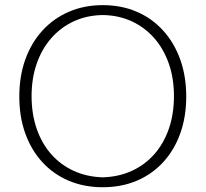

<svg xmlns="http://www.w3.org/2000/svg" viewBox="-20 -742 820 766"><path d="M390 5Q315.5 5 254.2 -21Q193 -47 148.8 -95.2Q104.5 -143.5 80.8 -209.8Q57 -276 57 -357Q57 -438 81 -504.8Q105 -571.5 149.2 -620Q193.5 -668.5 254.8 -695Q316 -721.5 390 -721.5Q464.5 -721.5 525.5 -695.2Q586.5 -669 630.8 -620.2Q675 -571.5 699 -504.8Q723 -438 723 -357Q723 -276 699.2 -209.8Q675.5 -143.5 631.2 -95.2Q587 -47 525.8 -21Q464.5 5 390 5ZM390 -34.5Q454 -36.5 506.2 -60.5Q558.5 -84.5 596 -127.2Q633.5 -170 653.8 -228.8Q674 -287.5 674 -358.5Q674 -429.5 653.5 -488.2Q633 -547 595.2 -590Q557.5 -633 505.5 -657Q453.5 -681 390 -682Q326.5 -681 274.5 -657Q222.5 -633 184.8 -590Q147 -547 126.5 -488.2Q106 -429.5 106 -358.5Q106 -287.5 126.2 -228.8Q146.5 -170 184 -127.2Q221.5 -84.5 273.8 -60.5Q326 -36.5 390 -34.5Z"/></svg>

Font: Russolo 10pt ExtraLight
Style: Regular
Weight: 200
Designer: Micah Stupak-Hahn
Version: Version 1.000